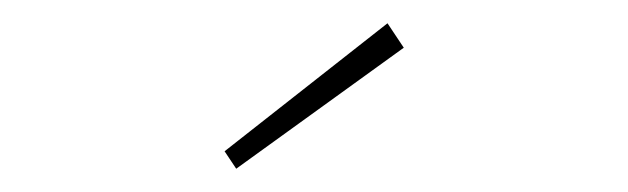

<svg xmlns="http://www.w3.org/2000/svg" viewBox="-20 -756 540 165"><path d="M183 -611 173 -626 313 -736 327 -715Z"/></svg>

Font: Lexend Exa Thin
Style: Regular
Weight: 250
Designer: Bonnie Shaver-Troup, Thomas Jockin
Foundry: Lexend
Version: Version 1.007